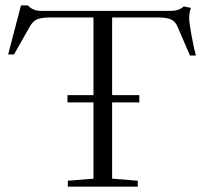

<svg xmlns="http://www.w3.org/2000/svg" viewBox="-20 -704 770 724"><path d="M235.8 0V-22.5L332.5 -30.3V-317.9H234.4V-345.2H332.5V-638.2H170.9Q137.7 -638.2 121.1 -631.6Q104.5 -625 92.8 -604.5L32.7 -498.5H10.7L59.1 -683.6H85.9Q93.3 -673.8 106.2 -668.5Q119.1 -663.1 130.4 -663.1H625.5Q654.8 -663.1 672.9 -679.7L700.2 -674.3Q693.4 -659.7 693.4 -632.3Q693.4 -620.1 701.7 -573Q710 -525.9 718.8 -494.6H696.3L649.4 -603.5Q641.1 -623.5 624.3 -630.9Q607.4 -638.2 575.7 -638.2H402.8V-345.2H505.4V-317.9H402.8V-30.3L499.5 -22.5V0Z"/></svg>

Font: Elstob Light
Style: Regular
Weight: 300
Designer: Peter S. Baker
Version: Version 1.015